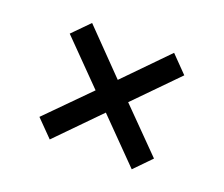

<svg xmlns="http://www.w3.org/2000/svg" viewBox="-80 -636 759 652"><g transform="rotate(20 300.0 -309.5)"><path d="M151.9 -99.1 92.8 -159.2 241.2 -309.1 92.8 -460 151.9 -520 299.8 -368.2 448.2 -520 506.8 -460 358.9 -309.1 506.8 -159.2 448.2 -99.1 299.8 -250Z"/></g></svg>

Font: SourceCodePro-Semibold
Style: Regular
Weight: 600
Monospace: yes
Designer: Paul D. Hunt
Foundry: Adobe Systems Incorporated
Version: Version 1.009;PS 1.000;hotconv 1.0.70;makeotf.lib2.5.5900